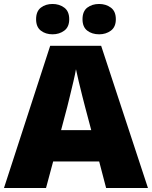

<svg xmlns="http://www.w3.org/2000/svg" viewBox="-20 -948 766 968"><path d="M515 0 480 -134H248L212 0H0L233 -717H490L726 0ZM409 -409Q404 -428 395 -463.5Q386 -499 377 -537Q368 -575 363 -599Q359 -575 350.5 -539Q342 -503 333.5 -468Q325 -433 319 -409L288 -292H440ZM162 -851Q162 -891 186 -909.5Q210 -928 245 -928Q279 -928 304 -909.5Q329 -891 329 -851Q329 -812 304 -793.5Q279 -775 245 -775Q210 -775 186 -793.5Q162 -812 162 -851ZM396 -851Q396 -891 420 -909.5Q444 -928 480 -928Q514 -928 539 -909.5Q564 -891 564 -851Q564 -812 539 -793.5Q514 -775 480 -775Q444 -775 420 -793.5Q396 -812 396 -851Z"/></svg>

Font: Noto Sans Cham Black
Style: Regular
Weight: 900
Version: Version 2.002